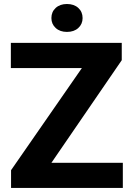

<svg xmlns="http://www.w3.org/2000/svg" viewBox="-20 -921 648 941"><path d="M582 -123V0H34.2V-86.9L381.3 -587.4H33.2V-710.9H576.7V-626L231.9 -123ZM231.9 -832.5Q231.9 -862.8 252.9 -882.1Q273.9 -901.4 308.1 -901.4Q342.8 -901.4 363.8 -882.1Q384.8 -862.8 384.8 -832.5Q384.8 -803.2 363.8 -783.9Q342.8 -764.6 308.1 -764.6Q273.9 -764.6 252.9 -783.9Q231.9 -803.2 231.9 -832.5Z"/></svg>

Font: Vazirmatn RD ExtraBold
Style: Regular
Weight: 800
Designer: Saber Rastikerdar
Foundry: Saber Rastikerdar
Version: Version 32.102